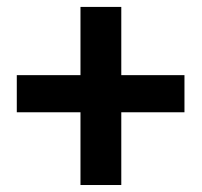

<svg xmlns="http://www.w3.org/2000/svg" viewBox="-20 -609 586 558"><path d="M213.9 -71.3V-282.7H28.8V-390.6H213.9V-588.9H332.5V-390.6H516.1V-282.7H332.5V-71.3Z"/></svg>

Font: Roboto Slab Medium
Style: Regular
Weight: 500
Designer: Google
Version: Version 2.001; ttfautohint (v1.8.3)